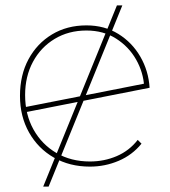

<svg xmlns="http://www.w3.org/2000/svg" viewBox="-20 -614 628 711"><path d="M313 3Q238 3 179.5 -30.5Q121 -64 87.5 -123.5Q54 -183 54 -259Q54 -336 85.5 -394.5Q117 -453 172.5 -486.5Q228 -520 300 -520Q367 -520 418 -488.5Q469 -457 499.5 -404.5Q530 -352 534 -289L72 -198L66 -216L523 -306L514 -292Q511 -346 484 -393.5Q457 -441 410 -471Q363 -501 300 -501Q234 -501 182.5 -470Q131 -439 102 -385Q73 -331 73 -262Q73 -190 104 -134.5Q135 -79 189 -47.5Q243 -16 313 -16Q366 -16 412.5 -36Q459 -56 490 -96L504 -82Q470 -40 419.5 -18.5Q369 3 313 3ZM140 77 413 -594H433L160 77Z"/></svg>

Font: Montserrat Alternates Thin
Style: Regular
Weight: 100
Designer: Julieta Ulanovsky
Foundry: Julieta Ulanovsky
Version: Version 9.000